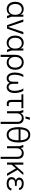

<svg xmlns="http://www.w3.org/2000/svg" viewBox="2488 -3250 962 5977"><g transform="rotate(90 2968.5 -261.0)"><path d="M261 12Q198 12 146.5 -18.5Q95 -49 65 -108.5Q35 -168 35 -254Q35 -340 65 -399Q95 -458 146.5 -488.5Q198 -519 261 -519Q291 -519 323.5 -510Q356 -501 386 -479Q416 -457 436 -417V-507H501V-132L549 0H475L441 -95Q418 -53 387.5 -29.5Q357 -6 324 3Q291 12 261 12ZM272 -48Q318 -48 356 -70Q394 -92 417.5 -137.5Q441 -183 441 -254Q441 -325 417.5 -370.5Q394 -416 356 -437.5Q318 -459 272 -459Q227 -459 188.5 -437.5Q150 -416 126.5 -370.5Q103 -325 103 -254Q103 -183 126.5 -137.5Q150 -92 188.5 -70Q227 -48 272 -48Z M763 0 584 -507H657L817 -30L977 -507H1050L871 0Z M1313 12Q1250 12 1198.5 -18.5Q1147 -49 1117 -108.5Q1087 -168 1087 -254Q1087 -340 1117 -399Q1147 -458 1198.5 -488.5Q1250 -519 1313 -519Q1343 -519 1375.5 -510Q1408 -501 1438 -479Q1468 -457 1488 -417V-507H1553V-132L1601 0H1527L1493 -95Q1470 -53 1439.5 -29.5Q1409 -6 1376 3Q1343 12 1313 12ZM1324 -48Q1370 -48 1408 -70Q1446 -92 1469.5 -137.5Q1493 -183 1493 -254Q1493 -325 1469.5 -370.5Q1446 -416 1408 -437.5Q1370 -459 1324 -459Q1279 -459 1240.5 -437.5Q1202 -416 1178.5 -370.5Q1155 -325 1155 -254Q1155 -183 1178.5 -137.5Q1202 -92 1240.5 -70Q1279 -48 1324 -48Z M1686 200V-263Q1686 -343 1716 -400Q1746 -457 1798.5 -488Q1851 -519 1919 -519Q1985 -519 2038 -488.5Q2091 -458 2121.5 -398.5Q2152 -339 2152 -253Q2152 -167 2122 -108Q2092 -49 2041 -18.5Q1990 12 1927 12Q1896 12 1863 3Q1830 -6 1801 -28.5Q1772 -51 1751 -90V200ZM1918 -48Q1963 -48 2001 -70Q2039 -92 2062 -137.5Q2085 -183 2085 -253Q2085 -324 2062 -369.5Q2039 -415 2001 -437Q1963 -459 1918 -459Q1873 -459 1835 -437Q1797 -415 1774 -369.5Q1751 -324 1751 -253Q1751 -183 1774 -137.5Q1797 -92 1835 -70Q1873 -48 1918 -48Z M2418 12Q2361 12 2320.5 -19.5Q2280 -51 2258.5 -108Q2237 -165 2237 -239Q2237 -286 2245 -335.5Q2253 -385 2269.5 -429.5Q2286 -474 2309 -507H2380Q2356 -473 2339 -427.5Q2322 -382 2313.5 -333.5Q2305 -285 2305 -239Q2305 -150 2336 -99Q2367 -48 2420 -48Q2469 -48 2496.5 -83.5Q2524 -119 2524 -185V-347H2589V-185Q2589 -119 2616.5 -83.5Q2644 -48 2693 -48Q2746 -48 2777 -99Q2808 -150 2808 -239Q2808 -285 2799.5 -333.5Q2791 -382 2774.5 -427.5Q2758 -473 2733 -507H2804Q2828 -474 2844 -429.5Q2860 -385 2868 -335.5Q2876 -286 2876 -239Q2876 -165 2854.5 -108Q2833 -51 2793 -19.5Q2753 12 2695 12Q2644 12 2610.5 -11.5Q2577 -35 2557 -81Q2537 -35 2503 -11.5Q2469 12 2418 12Z M3217 10Q3154 10 3121.5 -23Q3089 -56 3089 -126V-475H3154V-134Q3154 -93 3173.5 -72Q3193 -51 3229 -51Q3240 -51 3253 -53Q3266 -55 3282 -61V0Q3266 5 3250.5 7.5Q3235 10 3217 10ZM2916 -448V-507H3347V-448Z M3772 200V-322Q3772 -393 3738 -426Q3704 -459 3651 -459Q3587 -459 3547 -415.5Q3507 -372 3507 -299V0H3442V-387L3402 -507H3476L3502 -424Q3514 -451 3536.5 -472.5Q3559 -494 3591 -506.5Q3623 -519 3662 -519Q3744 -519 3790.5 -470.5Q3837 -422 3837 -328V200ZM3606 -574 3638 -710H3711L3667 -574Z M4176 12Q4101 12 4047.5 -29.5Q3994 -71 3965.5 -152.5Q3937 -234 3937 -355Q3937 -476 3965.5 -557.5Q3994 -639 4047.5 -680.5Q4101 -722 4176 -722Q4252 -722 4305 -680.5Q4358 -639 4386.5 -557.5Q4415 -476 4415 -355Q4415 -234 4386.5 -152.5Q4358 -71 4305 -29.5Q4252 12 4176 12ZM4176 -48Q4233 -48 4271 -80.5Q4309 -113 4328 -181Q4347 -249 4347 -355Q4347 -515 4304 -588.5Q4261 -662 4176 -662Q4091 -662 4048 -588.5Q4005 -515 4005 -355Q4005 -195 4048 -121.5Q4091 -48 4176 -48ZM3986 -360V-419H4367V-360Z M4860 200V-322Q4860 -393 4826 -426Q4792 -459 4739 -459Q4675 -459 4635 -415.5Q4595 -372 4595 -299V0H4530V-387L4490 -507H4564L4590 -424Q4602 -451 4624.5 -472.5Q4647 -494 4679 -506.5Q4711 -519 4750 -519Q4832 -519 4878.5 -470.5Q4925 -422 4925 -328V200Z M5070 -96V-226H5105L5352 -507H5429L5251 -307L5235 -294ZM5040 0V-507H5105V0ZM5381 0 5206 -304 5254 -348 5455 0Z M5699 12Q5604 12 5548.5 -28Q5493 -68 5493 -141Q5493 -188 5517.5 -224Q5542 -260 5594 -275Q5548 -288 5527.5 -317.5Q5507 -347 5507 -381Q5507 -422 5530 -453Q5553 -484 5595 -501.5Q5637 -519 5693 -519Q5773 -519 5826 -486Q5879 -453 5898 -385L5838 -365Q5825 -415 5786.5 -437Q5748 -459 5692 -459Q5634 -459 5604.5 -436.5Q5575 -414 5575 -376Q5575 -342 5601 -322Q5627 -302 5671 -302H5765V-244H5668Q5616 -244 5588.5 -215.5Q5561 -187 5561 -149Q5561 -99 5596 -73.5Q5631 -48 5698 -48Q5754 -48 5795 -70.5Q5836 -93 5850 -145L5912 -124Q5890 -54 5833.5 -21Q5777 12 5699 12Z"/></g></svg>

Font: TikTok Sans Light
Style: Regular
Weight: 300
Version: Version 4.000